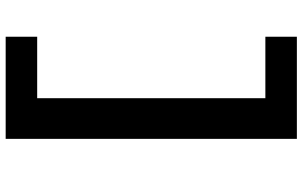

<svg xmlns="http://www.w3.org/2000/svg" viewBox="-210 -630 1041 660"><g transform="rotate(-90 310.0 -300.5)"><path d="M162.2 -801H513.2V-692.7H279.4L301.9 -713.9V112.9L279.4 91.7H513.2V200H162.2Z"/></g></svg>

Font: Monaspace Xenon Var
Style: Regular
Weight: 400
Designer: Riley Cran and the Lettermatic Team
Version: Version 1.000 (Monaspace Xenon Var)